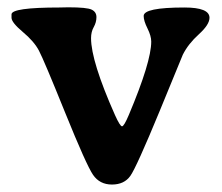

<svg xmlns="http://www.w3.org/2000/svg" viewBox="-20 -491 602 520"><path d="M369.1 -447.8Q369.1 -470.7 479.5 -470.7Q547.4 -470.7 547.4 -442.9Q547.4 -424.3 518.6 -398.2Q489.7 -372.1 475.1 -342.8Q474.6 -341.8 412.1 -189.5Q349.6 -38.1 333 -14.6Q316.4 8.8 283.2 8.8Q250 8.8 231.9 -17.6Q213.9 -43.9 156.2 -186.5Q98.6 -329.1 85.4 -354Q72.3 -378.9 41.7 -404.5Q11.2 -430.2 11.2 -442.9V-452.1Q11.2 -470.7 141.1 -470.7L165 -471.2Q215.8 -471.2 228.5 -464.8Q241.2 -458.5 241.2 -444.6Q241.2 -430.7 233.9 -417.7Q226.6 -404.8 226.6 -387.7Q226.6 -325.2 291.5 -179.2Q305.2 -148.9 310.5 -148.9Q315.9 -148.9 329.1 -180.2Q389.6 -323.7 389.6 -378.4Q389.6 -393.6 379.4 -414.1Q369.1 -434.6 369.1 -447.8Z"/></svg>

Font: Averia Serif Libre
Style: Bold
Weight: 700
Version: Version 1.002